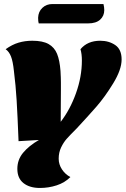

<svg xmlns="http://www.w3.org/2000/svg" viewBox="-20 -732 623 952"><path d="M173 -38 72 -32Q67 -160 62.5 -234.5Q58 -309 49 -380Q44 -428 34.5 -452Q25 -476 8 -488Q40 -511 72 -520.5Q104 -530 140 -530Q192 -530 221 -513.5Q250 -497 263 -465Q276 -433 280 -380Q282 -344 282 -323V-289L281 -128Q328 -189 357 -270.5Q386 -352 386 -432Q386 -465 379 -488Q414 -530 477 -530Q520 -530 551.5 -508.5Q583 -487 583 -437Q583 -387 541.5 -319Q500 -251 457.5 -202.5Q415 -154 361 -96Q326 -61 310.5 -43.5Q295 -26 283 -1Q271 24 271 55Q271 83 287 107.5Q303 132 329 146Q301 174 261 187Q221 200 178 200Q127 200 96.5 176Q66 152 66 105Q66 60 94.5 25.5Q123 -9 173 -38ZM497 -682Q497 -653 476.5 -634.5Q456 -616 417 -616H172Q169 -625 169 -644Q170 -674 190 -693Q210 -712 240 -712H493Q497 -696 497 -682Z"/></svg>

Font: Sansita Black Italic
Style: Regular
Weight: 900
Italic angle: -11°
Designer: Pablo Cosgaya
Foundry: Omnibus-Type
Version: Version 1.006